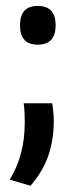

<svg xmlns="http://www.w3.org/2000/svg" viewBox="-20 -482 248 632"><path d="M152 -142Q153.5 -132 155.2 -116.8Q157 -101.5 157 -84Q157 -23 139.5 29Q122 81 80.5 129.5L12 109.5Q37 68 49.2 22Q61.5 -24 61.5 -80Q61.5 -96.5 60.8 -111.5Q60 -126.5 58 -142ZM104.5 -335Q74.5 -335 60.2 -351.2Q46 -367.5 46 -396.5V-401.5Q46 -430.5 60.2 -446.5Q74.5 -462.5 104.5 -462.5Q134 -462.5 148.5 -446.5Q163 -430.5 163 -401.5V-396.5Q163 -367.5 148.5 -351.2Q134 -335 104.5 -335Z"/></svg>

Font: Anek Telugu Medium
Style: Regular
Weight: 500
Designer: Omkar Bhoir (Telugu), Yesha Goshar (Latin)
Foundry: Ek Type
Version: Version 1.003